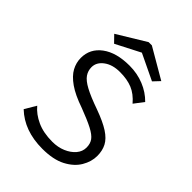

<svg xmlns="http://www.w3.org/2000/svg" viewBox="-229 -901 1021 1021"><g transform="rotate(45 281.5 -390.5)"><path d="M278 10Q142 10 59 -69L97 -133Q126 -98 174 -76Q222 -54 289 -54Q331 -54 365 -68.5Q399 -83 419.5 -107Q440 -131 440 -161Q440 -190 426 -209.5Q412 -229 375.5 -248Q339 -267 273 -292Q200 -317 158 -346.5Q116 -376 98.5 -408.5Q81 -441 81 -477Q81 -546 138 -588.5Q195 -631 294 -631Q352 -631 402.5 -610.5Q453 -590 489 -553L448 -499Q414 -539 375 -555Q336 -571 282 -571Q226 -571 191 -545Q156 -519 156 -482Q156 -455 171 -433Q186 -411 225 -390Q264 -369 335 -344Q404 -319 442.5 -294Q481 -269 496.5 -239Q512 -209 512 -170Q512 -127 487.5 -85.5Q463 -44 411.5 -17Q360 10 278 10ZM153 -655 116 -693 277 -791H301L471 -692L437 -656L291 -726Z"/></g></svg>

Font: Inconsolata SemiExpanded Thin
Style: Regular
Weight: 100
Width: 6
Monospace: yes
Designer: Raph Levien, Cyreal, Brenton Simpson
Foundry: Raph Levien, Cyreal, Google
Version: Version 3.100; ttfautohint (v1.8.4.7-5d5b)